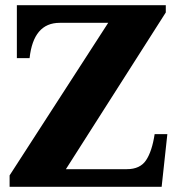

<svg xmlns="http://www.w3.org/2000/svg" viewBox="-20 -720 685 740"><path d="M17 -44 397 -632H210Q109 -632 94 -496H45V-700H619V-672L234 -68H469Q520 -68 543 -102.5Q566 -137 576 -203H625L603 0H17Z"/></svg>

Font: Taviraj Black
Style: Regular
Weight: 900
Designer: Katatrad Team
Foundry: CadsonDemak
Version: Version 1.030